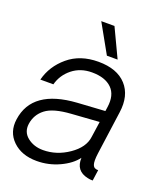

<svg xmlns="http://www.w3.org/2000/svg" viewBox="-142 -845 814 943"><g transform="rotate(20 264.5 -373.0)"><path d="M364 -600H308L224 -750H293ZM462 -360 431 -135Q425 -91 431.5 -73.5Q438 -56 460 -57L452 0Q437 0 425 -3Q359 -17 362 -86Q334 -48 278 -22Q222 4 160 4Q81 4 34.5 -41Q-12 -86 -2 -155Q21 -318 250 -333L394 -342L397 -363Q407 -429 372 -463.5Q337 -498 268 -498Q208 -498 165.5 -464Q123 -430 109 -378H41Q60 -453 122.5 -505.5Q185 -558 280 -558Q378 -558 426.5 -504.5Q475 -451 462 -360ZM374 -199 386 -282 242 -272Q149 -266 109 -235Q69 -204 62 -154Q56 -110 89.5 -83.5Q123 -57 171 -57Q242 -57 304.5 -100Q367 -143 374 -199Z"/></g></svg>

Font: Oakes Grotesk Light
Style: Italic
Weight: 300
Italic angle: -8°
Designer: Samuel Oakes
Foundry: Samuel Oakes
Version: Version 1.000;PS 001.000;hotconv 1.0.88;makeotf.lib2.5.64775